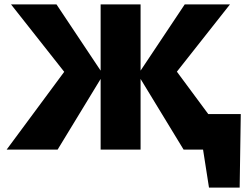

<svg xmlns="http://www.w3.org/2000/svg" viewBox="-20 -678 1129 870"><path d="M927 172 875 -161H1071L1066 172ZM902 -161H1016V0H902ZM812 0 605 -340 817 -658H1022L734 -293L738 -412L1043 0ZM10 0 315 -412 318 -293 30 -658H236L448 -340L241 0ZM436 0V-658H617V0Z"/></svg>

Font: Ysabeau Office Black
Style: Regular
Weight: 900
Designer: Christian Thalmann (Catharsis Fonts)
Version: Version 2.001;gftools[0.9.30]; featfreeze: tnum,lnum,ss02